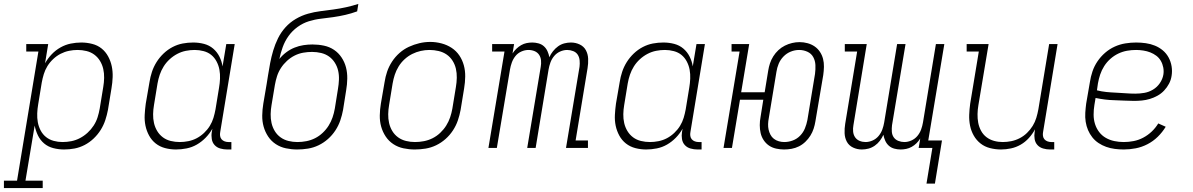

<svg xmlns="http://www.w3.org/2000/svg" viewBox="-69 -755 6089 980"><path d="M-49 205V167H18L127 -492H65V-530H177L161 -432Q175 -457 195 -478Q215 -499 240 -513Q265 -527 292 -532.5Q319 -538 346 -538Q346 -538 346 -538Q346 -538 346 -538Q374 -538 401.5 -531Q429 -524 449.5 -507.5Q470 -491 483 -467Q496 -443 501.5 -416.5Q507 -390 506 -361.5Q505 -333 500 -304L482 -194Q477 -168 468.5 -142Q460 -116 445 -92Q430 -68 409 -48Q388 -28 363 -15Q338 -2 311.5 3Q285 8 258 8Q230 8 203 1Q176 -6 156 -23Q136 -40 124.5 -64Q113 -88 108 -114L61 167H149V205ZM250 -30Q273 -30 295.5 -34.5Q318 -39 339 -50Q360 -61 378 -77.5Q396 -94 409 -114Q422 -134 429 -156Q436 -178 440 -201L458 -311Q462 -334 462.5 -357.5Q463 -381 458 -403Q453 -425 441.5 -444Q430 -463 412.5 -476Q395 -489 372.5 -494.5Q350 -500 327 -500Q305 -500 283 -495.5Q261 -491 240.5 -480.5Q220 -470 202.5 -453.5Q185 -437 173 -417.5Q161 -398 154.5 -376.5Q148 -355 144 -333L126 -223Q122 -200 121 -176.5Q120 -153 124 -131Q128 -109 138.5 -89Q149 -69 166 -55.5Q183 -42 205 -36Q227 -30 250 -30Z M829 8Q801 8 774 1Q747 -6 726 -22.5Q705 -39 692 -63Q679 -87 673.5 -113.5Q668 -140 669.5 -168.5Q671 -197 675 -226L694 -336Q698 -362 706.5 -388Q715 -414 730 -438Q745 -462 766 -482Q787 -502 812 -515Q837 -528 863.5 -533Q890 -538 917 -538Q946 -538 972.5 -531Q999 -524 1019 -507Q1039 -490 1051 -466Q1063 -442 1067 -416L1086 -530H1129L1055 -81Q1053 -71 1054.5 -61Q1056 -51 1062 -44Q1068 -37 1077.5 -33.5Q1087 -30 1097 -30H1112V8H1091Q1073 8 1055.5 3Q1038 -2 1026.5 -14.5Q1015 -27 1012 -45Q1009 -63 1012 -81L1015 -98Q1001 -73 980.5 -52Q960 -31 935.5 -17Q911 -3 883.5 2.5Q856 8 829 8Q829 8 829 8Q829 8 829 8ZM849 -30Q870 -30 892.5 -34.5Q915 -39 935 -49.5Q955 -60 972.5 -76.5Q990 -93 1002 -112.5Q1014 -132 1020.5 -153.5Q1027 -175 1031 -197L1049 -307Q1053 -330 1054 -353.5Q1055 -377 1051 -399Q1047 -421 1036.5 -441Q1026 -461 1009.5 -474.5Q993 -488 970.5 -494Q948 -500 925 -500Q902 -500 879.5 -495.5Q857 -491 836 -480Q815 -469 797 -452.5Q779 -436 766.5 -416Q754 -396 746.5 -374Q739 -352 735 -329L717 -219Q713 -196 712.5 -172.5Q712 -149 717 -127Q722 -105 733.5 -86Q745 -67 762.5 -54Q780 -41 802.5 -35.5Q825 -30 849 -30Z M1448 8Q1419 8 1390.5 2Q1362 -4 1338.5 -19.5Q1315 -35 1299.5 -58.5Q1284 -82 1276.5 -109Q1269 -136 1269.5 -166Q1270 -196 1275 -226L1292 -326Q1294 -337 1295.5 -348Q1297 -359 1299 -370Q1304 -402 1310 -433.5Q1316 -465 1325.5 -497Q1335 -529 1350 -559.5Q1365 -590 1388 -615.5Q1411 -641 1441 -658.5Q1471 -676 1503 -685Q1535 -694 1567 -698Q1599 -702 1632 -706.5Q1665 -711 1697 -718Q1729 -725 1760 -735L1754 -697Q1724 -686 1693.5 -679Q1663 -672 1631.5 -667.5Q1600 -663 1569 -659.5Q1538 -656 1507.5 -646.5Q1477 -637 1450 -617.5Q1423 -598 1404 -571.5Q1385 -545 1374 -514.5Q1363 -484 1357 -454Q1372 -473 1392 -488Q1412 -503 1434.5 -512Q1457 -521 1480 -524.5Q1503 -528 1526 -528Q1556 -528 1584.5 -522Q1613 -516 1636 -500.5Q1659 -485 1674.5 -461.5Q1690 -438 1697 -411Q1704 -384 1703.5 -354Q1703 -324 1698 -295L1682 -194Q1677 -167 1668 -140.5Q1659 -114 1643 -89.5Q1627 -65 1605 -45.5Q1583 -26 1557 -13.5Q1531 -1 1503 3.5Q1475 8 1448 8ZM1449 -30Q1472 -30 1495 -34.5Q1518 -39 1539 -49.5Q1560 -60 1578 -77Q1596 -94 1608.5 -114Q1621 -134 1628.5 -156Q1636 -178 1640 -201L1656 -301Q1660 -324 1661 -348Q1662 -372 1657 -394Q1652 -416 1640 -435Q1628 -454 1610.5 -466.5Q1593 -479 1570.5 -484.5Q1548 -490 1524 -490Q1501 -490 1478.5 -486Q1456 -482 1435 -471.5Q1414 -461 1396 -444.5Q1378 -428 1365 -408Q1352 -388 1345 -366Q1338 -344 1334 -321L1317 -219Q1313 -196 1312.5 -172.5Q1312 -149 1317 -127Q1322 -105 1333.5 -86Q1345 -67 1363 -54Q1381 -41 1403.5 -35.5Q1426 -30 1449 -30Z M2048 8Q2019 8 1990.5 2Q1962 -4 1938.5 -19.5Q1915 -35 1899.5 -58.5Q1884 -82 1876.5 -109Q1869 -136 1869.5 -166Q1870 -196 1875 -226L1894 -336Q1898 -363 1907 -389.5Q1916 -416 1932 -440.5Q1948 -465 1970 -484.5Q1992 -504 2018 -516Q2044 -528 2071.5 -534.5Q2099 -541 2127 -541Q2156 -541 2184.5 -533.5Q2213 -526 2236.5 -510.5Q2260 -495 2275.5 -472Q2291 -449 2298.5 -421.5Q2306 -394 2305.5 -364Q2305 -334 2300 -304L2282 -194Q2277 -167 2268 -140.5Q2259 -114 2243 -89.5Q2227 -65 2205 -45.5Q2183 -26 2157 -13.5Q2131 -1 2103 3.5Q2075 8 2048 8ZM2049 -30Q2072 -30 2095 -34.5Q2118 -39 2139 -49.5Q2160 -60 2178 -77Q2196 -94 2208.5 -114Q2221 -134 2228.5 -156Q2236 -178 2240 -201L2258 -311Q2262 -334 2262.5 -358Q2263 -382 2258 -404Q2253 -426 2241 -445Q2229 -464 2211 -476.5Q2193 -489 2170 -494.5Q2147 -500 2123 -500Q2101 -500 2078.5 -495Q2056 -490 2035 -479.5Q2014 -469 1996 -452.5Q1978 -436 1965.5 -415.5Q1953 -395 1946 -373.5Q1939 -352 1935 -329L1917 -219Q1913 -196 1912.5 -172.5Q1912 -149 1917 -127Q1922 -105 1933.5 -86Q1945 -67 1963 -54Q1981 -41 2003.5 -35.5Q2026 -30 2049 -30Z M2424 0 2506 -492H2443V-530H2555L2547 -482Q2555 -495 2566.5 -506Q2578 -517 2591 -524.5Q2604 -532 2618.5 -535Q2633 -538 2648 -538Q2664 -538 2680 -533.5Q2696 -529 2707.5 -518.5Q2719 -508 2725.5 -493.5Q2732 -479 2735 -463Q2742 -479 2753.5 -493.5Q2765 -508 2779.5 -518.5Q2794 -529 2811 -533.5Q2828 -538 2845 -538Q2869 -538 2890 -528Q2911 -518 2921.5 -498.5Q2932 -479 2933 -455Q2934 -431 2930 -407L2869 -38H2932V0H2820L2889 -414Q2891 -430 2889.5 -446.5Q2888 -463 2880 -475.5Q2872 -488 2857 -494Q2842 -500 2826 -500Q2808 -500 2790 -492Q2772 -484 2759.5 -469Q2747 -454 2740.5 -436Q2734 -418 2731 -400L2665 0H2622L2691 -414Q2694 -430 2692.5 -446.5Q2691 -463 2682.5 -475.5Q2674 -488 2659.5 -494Q2645 -500 2628 -500Q2610 -500 2592 -492Q2574 -484 2562 -469Q2550 -454 2543.5 -436Q2537 -418 2534 -400L2467 0Z M3229 8Q3201 8 3174 1Q3147 -6 3126 -22.5Q3105 -39 3092 -63Q3079 -87 3073.5 -113.5Q3068 -140 3069.5 -168.5Q3071 -197 3075 -226L3094 -336Q3098 -362 3106.5 -388Q3115 -414 3130 -438Q3145 -462 3166 -482Q3187 -502 3212 -515Q3237 -528 3263.5 -533Q3290 -538 3317 -538Q3346 -538 3372.5 -531Q3399 -524 3419 -507Q3439 -490 3451 -466Q3463 -442 3467 -416L3486 -530H3529L3455 -81Q3453 -71 3454.5 -61Q3456 -51 3462 -44Q3468 -37 3477.5 -33.5Q3487 -30 3497 -30H3512V8H3491Q3473 8 3455.5 3Q3438 -2 3426.5 -14.5Q3415 -27 3412 -45Q3409 -63 3412 -81L3415 -98Q3401 -73 3380.5 -52Q3360 -31 3335.5 -17Q3311 -3 3283.5 2.5Q3256 8 3229 8Q3229 8 3229 8Q3229 8 3229 8ZM3249 -30Q3270 -30 3292.5 -34.5Q3315 -39 3335 -49.5Q3355 -60 3372.5 -76.5Q3390 -93 3402 -112.5Q3414 -132 3420.5 -153.5Q3427 -175 3431 -197L3449 -307Q3453 -330 3454 -353.5Q3455 -377 3451 -399Q3447 -421 3436.5 -441Q3426 -461 3409.5 -474.5Q3393 -488 3370.5 -494Q3348 -500 3325 -500Q3302 -500 3279.5 -495.5Q3257 -491 3236 -480Q3215 -469 3197 -452.5Q3179 -436 3166.5 -416Q3154 -396 3146.5 -374Q3139 -352 3135 -329L3117 -219Q3113 -196 3112.5 -172.5Q3112 -149 3117 -127Q3122 -105 3133.5 -86Q3145 -67 3162.5 -54Q3180 -41 3202.5 -35.5Q3225 -30 3249 -30Z M3933 8Q3913 8 3892.5 3.5Q3872 -1 3856 -12Q3840 -23 3829 -39.5Q3818 -56 3813.5 -75.5Q3809 -95 3809 -116Q3809 -137 3813 -158L3827 -246H3708L3667 0H3624L3706 -492H3665V-530H3755L3714 -284H3834L3852 -394Q3855 -413 3861 -431.5Q3867 -450 3878 -467.5Q3889 -485 3904 -499Q3919 -513 3937 -522Q3955 -531 3974 -535.5Q3993 -540 4012 -540Q4033 -540 4053 -534.5Q4073 -529 4089 -518Q4105 -507 4116 -490.5Q4127 -474 4132 -454.5Q4137 -435 4136.5 -414Q4136 -393 4133 -372L4093 -136Q4090 -117 4084 -98.5Q4078 -80 4067.5 -63Q4057 -46 4042 -31.5Q4027 -17 4009 -8Q3991 1 3971.5 4.5Q3952 8 3933 8ZM3934 -30Q3934 -30 3934 -30Q3934 -30 3934 -30Q3956 -30 3977.5 -38Q3999 -46 4015 -62.5Q4031 -79 4039.5 -100Q4048 -121 4052 -142L4091 -378Q4094 -401 4093 -423Q4092 -445 4082 -463.5Q4072 -482 4052 -491Q4032 -500 4010 -500Q3988 -500 3967 -491.5Q3946 -483 3930 -466.5Q3914 -450 3905.5 -429.5Q3897 -409 3894 -388L3855 -152Q3852 -137 3851.5 -122Q3851 -107 3854 -93.5Q3857 -80 3863.5 -67.5Q3870 -55 3881 -46.5Q3892 -38 3906 -34Q3920 -30 3934 -30Z M4660 182 4690 0H4620L4628 -48Q4620 -35 4609 -24Q4598 -13 4584.5 -5.5Q4571 2 4556.5 5Q4542 8 4528 8Q4511 8 4495 3.5Q4479 -1 4467.5 -11.5Q4456 -22 4449.5 -36.5Q4443 -51 4440 -67Q4433 -51 4422 -36.5Q4411 -22 4396 -11.5Q4381 -1 4364 3.5Q4347 8 4330 8Q4306 8 4285 -2Q4264 -12 4253.5 -31.5Q4243 -51 4242 -75Q4241 -99 4245 -123L4306 -492H4243V-530H4355L4287 -116Q4284 -100 4285.5 -83.5Q4287 -67 4295.5 -54.5Q4304 -42 4318.5 -36Q4333 -30 4349 -30Q4367 -30 4385 -38Q4403 -46 4415.5 -61Q4428 -76 4434.5 -94Q4441 -112 4444 -130L4510 -530H4553L4484 -116Q4482 -100 4483 -83.5Q4484 -67 4492.5 -54.5Q4501 -42 4516 -36Q4531 -30 4547 -30Q4565 -30 4583 -38Q4601 -46 4613.5 -61Q4626 -76 4632.5 -94Q4639 -112 4642 -130L4708 -530H4751L4669 -38H4739L4703 182Z M5040 8Q5012 8 4984.5 1Q4957 -6 4936 -22.5Q4915 -39 4901.5 -62.5Q4888 -86 4882.5 -113Q4877 -140 4878 -168.5Q4879 -197 4883 -226L4927 -492H4865V-530H4977L4925 -219Q4921 -196 4920.5 -173Q4920 -150 4924 -128.5Q4928 -107 4938.5 -87.5Q4949 -68 4966 -55Q4983 -42 5004.5 -36Q5026 -30 5049 -30Q5071 -30 5093 -34.5Q5115 -39 5135.5 -49.5Q5156 -60 5173 -76.5Q5190 -93 5202 -112.5Q5214 -132 5220.5 -153.5Q5227 -175 5231 -197L5286 -530H5329L5255 -81Q5253 -71 5254.5 -61Q5256 -51 5262 -44Q5268 -37 5277.5 -33.5Q5287 -30 5297 -30H5312V8H5291Q5273 8 5255.5 3Q5238 -2 5226.5 -14.5Q5215 -27 5212 -45Q5209 -63 5212 -81L5214 -95Q5201 -71 5182.5 -50.5Q5164 -30 5140.5 -16.5Q5117 -3 5091 2.5Q5065 8 5040 8Z M5667 8Q5644 8 5621 5Q5598 2 5577 -5.5Q5556 -13 5538 -25Q5520 -37 5506.5 -54Q5493 -71 5484.5 -91Q5476 -111 5472.5 -133.5Q5469 -156 5470.5 -179.5Q5472 -203 5475 -226L5494 -336Q5498 -363 5507 -390Q5516 -417 5532.5 -441.5Q5549 -466 5571.5 -485.5Q5594 -505 5620.5 -517Q5647 -529 5675 -533.5Q5703 -538 5730 -538Q5755 -538 5779.5 -534.5Q5804 -531 5826 -522Q5848 -513 5866 -498Q5884 -483 5895.5 -462Q5907 -441 5911 -416.5Q5915 -392 5911 -368Q5908 -347 5898 -328Q5888 -309 5873 -293Q5858 -277 5839 -266.5Q5820 -256 5800 -250Q5780 -244 5759.5 -242Q5739 -240 5719 -240Q5694 -240 5669 -241.5Q5644 -243 5619.5 -243.5Q5595 -244 5571 -247Q5547 -250 5523 -255L5517 -219Q5513 -195 5513 -170Q5513 -145 5520 -122.5Q5527 -100 5541 -81.5Q5555 -63 5575 -51.5Q5595 -40 5618.5 -35Q5642 -30 5667 -30Q5692 -30 5717.5 -35Q5743 -40 5766.5 -52.5Q5790 -65 5809.5 -83.5Q5829 -102 5843 -125L5881 -108Q5864 -80 5840.5 -57Q5817 -34 5788 -19Q5759 -4 5728 2Q5697 8 5667 8ZM5726 -277Q5749 -277 5772 -281Q5795 -285 5816 -297.5Q5837 -310 5851 -330.5Q5865 -351 5869 -374Q5872 -392 5868.5 -410.5Q5865 -429 5856 -444.5Q5847 -460 5833 -470.5Q5819 -481 5802.5 -487.5Q5786 -494 5767 -497Q5748 -500 5730 -500Q5707 -500 5684 -496Q5661 -492 5639 -481.5Q5617 -471 5598.5 -454.5Q5580 -438 5567 -417.5Q5554 -397 5546.5 -374.5Q5539 -352 5535 -329L5530 -294Q5553 -288 5577.5 -285.5Q5602 -283 5627 -282Q5652 -281 5676.5 -279Q5701 -277 5726 -277Z"/></svg>

Font: Iosevka Slab XLtEx
Style: Italic
Weight: 200
Width: 7
Italic angle: -9°
Monospace: yes
Designer: Belleve Invis
Foundry: Belleve Invis
Version: Version 11.1.0; ttfautohint (v1.8.3)